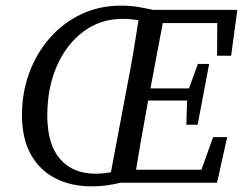

<svg xmlns="http://www.w3.org/2000/svg" viewBox="-20 -649 863 682"><path d="M409 0Q383 6 358.5 9.5Q334 13 305 13Q233 13 177 -15.5Q121 -44 89.5 -100.5Q58 -157 58 -241Q58 -319 83.5 -389Q109 -459 156 -513Q203 -567 267.5 -598Q332 -629 410 -629Q442 -629 469.5 -624.5Q497 -620 523 -614L512 -564Q473 -582 415 -582Q337 -582 276.5 -537Q216 -492 182 -414.5Q148 -337 148 -239Q148 -136 193.5 -84Q239 -32 319 -32Q367 -32 417 -48ZM367 0 429 -329Q443 -400 455 -471.5Q467 -543 478 -614H567L505 -285Q492 -214 479.5 -142.5Q467 -71 456 0ZM409 0 418 -46H734L679 0L737 -162H787L751 0ZM465 -292 474 -335H678L671 -292ZM513 -567 523 -614H823L801 -451H751L752 -614L784 -567ZM642 -206 645 -308 648 -326 683 -422H723L682 -206Z"/></svg>

Font: Lisu Bosa
Style: Italic
Weight: 400
Italic angle: -19°
Designer: David Morse, Annie Olsen, Victor Gaultney, Frank Grießhammer (Latin)
Foundry: SIL International
Version: Version 2.000